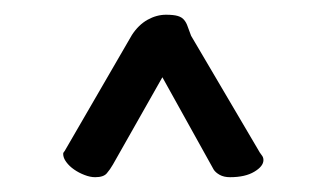

<svg xmlns="http://www.w3.org/2000/svg" viewBox="-20 -720 440 258"><path d="M326.2 -520Q329.1 -514.6 331.5 -511.7Q334 -508.8 334 -504.9Q334 -496.6 321.8 -489.3Q309.6 -481.9 289.1 -481.9Q280.8 -481.9 275.1 -485.1Q269.5 -488.3 267.1 -492.2L198.2 -616.2L131.8 -499Q127.9 -492.2 123.5 -487.1Q119.1 -481.9 107.9 -481.9Q101.1 -481.9 93.5 -484.9Q85.9 -487.8 79.6 -492.2Q73.2 -496.6 69.1 -502.2Q64.9 -507.8 64.9 -513.2Q64.9 -515.1 66.9 -517.1L157.2 -672.9Q166 -686.5 178.2 -693.4Q190.4 -700.2 203.1 -700.2Q213.4 -700.2 219 -698.5Q224.6 -696.8 227.5 -693.1Q230.5 -689.5 232.2 -684.3Q233.9 -679.2 236.8 -671.9Z"/></svg>

Font: Grand Hotel
Style: Regular
Weight: 400
Designer: Brian J. Bonislawsky & Jim Lyles for Astigmatic (AOETI)
Foundry: Astigmatic (AOETI)
Version: Version 001.000